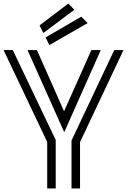

<svg xmlns="http://www.w3.org/2000/svg" viewBox="-34 -1062 716 1082"><path d="M189 -919 351 -1042 385 -1007 210 -876ZM223 -851 424 -968 460 -932 244 -808ZM174 -780 327 -435 481 -780H534L328 -317L121 -780ZM369 -270 610 -780H662L417 -261V0H369ZM232 -262 -14 -780H38L280 -273V0H232Z"/></svg>

Font: Train One
Style: Regular
Weight: 400
Designer: Fontworks Inc.
Foundry: Fontworks Inc.
Version: Version 1.100